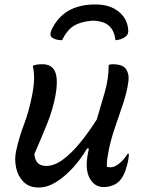

<svg xmlns="http://www.w3.org/2000/svg" viewBox="-20 -824 640 855"><path d="M126 -531Q134 -535 145.5 -536.5Q157 -538 169 -538Q212 -538 226 -503Q240 -468 226 -394Q215 -336 191.5 -277Q168 -218 133 -138Q137 -85 186 -85Q221 -85 259 -112.5Q297 -140 336 -187.5Q375 -235 411 -292Q430 -355 447 -415Q464 -475 464 -535Q473 -538 481 -538Q527 -538 541.5 -516Q556 -494 552 -463Q546 -417 529.5 -366.5Q513 -316 495 -265Q477 -214 466 -164Q461 -140 458 -120.5Q455 -101 456 -81Q464 -79 473 -79Q491 -79 513 -97.5Q535 -116 548 -139H554Q553 -114 546 -89Q535 -46 517 -24Q505 -8 484.5 0.5Q464 9 441 9Q401 9 379.5 -30Q358 -69 371 -138Q373 -150 376 -163H368Q339 -114 303 -75Q267 -36 228.5 -12.5Q190 11 152 11Q110 11 85 -14Q60 -39 52 -76Q44 -113 51 -148Q64 -210 86.5 -269Q109 -328 122 -395Q130 -433 131.5 -466Q133 -499 126 -531ZM391 -732Q341 -728 310.5 -710Q280 -692 256 -645Q228 -645 211 -657Q199 -668 210 -692Q238 -750 286.5 -777Q335 -804 401 -804H408Q468 -804 507.5 -773Q547 -742 551 -691Q553 -670 538 -660Q521 -647 494 -645Q490 -686 466 -708.5Q442 -731 391 -732Z"/></svg>

Font: Recursive Sn Csl St
Style: Italic
Weight: 400
Italic angle: -15°
Version: Version 1.079;hotconv 1.0.112;makeotfexe 2.5.65598; ttfautoh